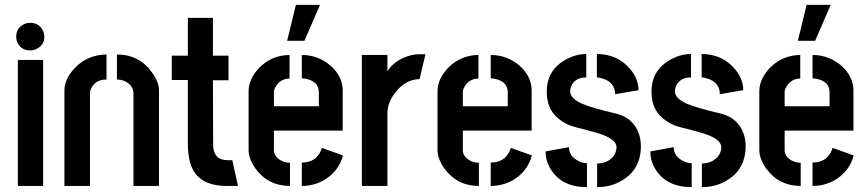

<svg xmlns="http://www.w3.org/2000/svg" viewBox="-20 -768 3583 793"><path d="M46.9 -616.2Q46.9 -652.3 79.1 -668Q91.8 -673.8 104.5 -673.8Q141.6 -673.8 157.2 -641.6Q163.1 -628.9 163.1 -616.2Q163.1 -581.1 129.9 -565.4Q117.2 -559.6 104.5 -559.6Q69.3 -559.6 52.7 -590.8Q46.9 -602.5 46.9 -616.2ZM53.7 0V-520.5H158.2V0Z M246.1 0V-394.5Q246.1 -441.4 289.1 -487.3Q341.8 -542 419.9 -543V-439.5Q375 -439.5 357.4 -404.3Q351.6 -392.6 351.6 -381.8V0ZM462.9 -439.5V-543Q555.7 -543 608.4 -467.8Q636.7 -428.7 636.7 -394.5V0H531.2V-381.8Q531.2 -411.1 502.9 -428.7Q485.4 -439.5 462.9 -439.5Z M689.5 -437.5V-538.1H755.9V-694.3H859.4V-538.1H923.8V-436.5H859.4L860.4 -166Q862.3 -107.4 918.9 -106.4H939.5L962.9 0H917Q793 0 765.6 -94.7Q755.9 -128.9 755.9 -175.8V-437.5Z M1166 -599.6 1202.1 -748H1301.8L1237.3 -599.6ZM1006.8 -147.5V-395.5Q1008.8 -443.4 1050.8 -488.3Q1102.5 -540 1175.8 -541V-443.4Q1137.7 -443.4 1118.2 -409.2Q1111.3 -397.5 1111.3 -387.7V-329.1H1296.9V-386.7Q1296.9 -427.7 1252 -440.4Q1239.3 -444.3 1226.6 -444.3V-541Q1295.9 -541 1349.6 -493.2Q1394.5 -450.2 1395.5 -396.5V-228.5H1111.3V-147.5Q1111.3 -122.1 1139.6 -105.5Q1157.2 -95.7 1177.7 -95.7V0Q1086.9 0 1034.2 -73.2Q1006.8 -113.3 1006.8 -147.5ZM1226.6 0V-96.7Q1283.2 -96.7 1304.7 -144.5Q1307.6 -151.4 1309.6 -157.2L1396.5 -126Q1378.9 -59.6 1317.4 -23.4Q1275.4 0 1226.6 0Z M1474.6 0V-541H1580.1V-473.6Q1607.4 -516.6 1662.1 -535.2Q1687.5 -543.9 1711.9 -543.9H1737.3L1712.9 -441.4Q1655.3 -440.4 1612.3 -385.7Q1580.1 -343.8 1580.1 -298.8V0Z M1787.1 -147.5V-395.5Q1789.1 -443.4 1831.1 -488.3Q1882.8 -540 1956.1 -541V-443.4Q1918 -443.4 1898.4 -409.2Q1891.6 -397.5 1891.6 -387.7V-329.1H2077.1V-386.7Q2077.1 -427.7 2032.2 -440.4Q2019.5 -444.3 2006.8 -444.3V-541Q2076.2 -541 2129.9 -493.2Q2174.8 -450.2 2175.8 -396.5V-228.5H1891.6V-147.5Q1891.6 -122.1 1919.9 -105.5Q1937.5 -95.7 1958 -95.7V0Q1867.2 0 1814.5 -73.2Q1787.1 -113.3 1787.1 -147.5ZM2006.8 0V-96.7Q2063.5 -96.7 2085 -144.5Q2087.9 -151.4 2089.8 -157.2L2176.8 -126Q2159.2 -59.6 2097.7 -23.4Q2055.7 0 2006.8 0Z M2233.4 -142.6 2330.1 -160.2Q2330.1 -122.1 2370.1 -102.5Q2387.7 -93.8 2404.3 -93.8V4.9Q2300.8 4.9 2254.9 -68.4Q2233.4 -103.5 2233.4 -142.6ZM2238.3 -390.6Q2238.3 -480.5 2321.3 -524.4Q2361.3 -544.9 2401.4 -544.9V-448.2Q2354.5 -448.2 2338.9 -411.1Q2335 -400.4 2335 -390.6Q2335 -361.3 2385.7 -338.9Q2428.7 -321.3 2516.6 -300.8Q2584 -287.1 2612.3 -231.4Q2627 -201.2 2627 -165Q2627 -68.4 2548.8 -22.5Q2503.9 4.9 2446.3 4.9V-92.8Q2485.4 -92.8 2510.7 -119.1Q2526.4 -137.7 2526.4 -160.2Q2526.4 -194.3 2450.2 -217.8Q2434.6 -222.7 2401.4 -231.4Q2351.6 -243.2 2331.1 -251Q2258.8 -283.2 2243.2 -345.7Q2238.3 -366.2 2238.3 -390.6ZM2445.3 -448.2V-544.9Q2531.2 -544.9 2584 -481.4Q2617.2 -440.4 2617.2 -395.5L2520.5 -378.9Q2520.5 -428.7 2466.8 -444.3Q2455.1 -448.2 2445.3 -448.2Z M2666 -142.6 2762.7 -160.2Q2762.7 -122.1 2802.7 -102.5Q2820.3 -93.8 2836.9 -93.8V4.9Q2733.4 4.9 2687.5 -68.4Q2666 -103.5 2666 -142.6ZM2670.9 -390.6Q2670.9 -480.5 2753.9 -524.4Q2793.9 -544.9 2834 -544.9V-448.2Q2787.1 -448.2 2771.5 -411.1Q2767.6 -400.4 2767.6 -390.6Q2767.6 -361.3 2818.4 -338.9Q2861.3 -321.3 2949.2 -300.8Q3016.6 -287.1 3044.9 -231.4Q3059.6 -201.2 3059.6 -165Q3059.6 -68.4 2981.4 -22.5Q2936.5 4.9 2878.9 4.9V-92.8Q2918 -92.8 2943.4 -119.1Q2959 -137.7 2959 -160.2Q2959 -194.3 2882.8 -217.8Q2867.2 -222.7 2834 -231.4Q2784.2 -243.2 2763.7 -251Q2691.4 -283.2 2675.8 -345.7Q2670.9 -366.2 2670.9 -390.6ZM2877.9 -448.2V-544.9Q2963.9 -544.9 3016.6 -481.4Q3049.8 -440.4 3049.8 -395.5L2953.1 -378.9Q2953.1 -428.7 2899.4 -444.3Q2887.7 -448.2 2877.9 -448.2Z M3275.4 -599.6 3311.5 -748H3411.1L3346.7 -599.6ZM3116.2 -147.5V-395.5Q3118.2 -443.4 3160.2 -488.3Q3211.9 -540 3285.2 -541V-443.4Q3247.1 -443.4 3227.5 -409.2Q3220.7 -397.5 3220.7 -387.7V-329.1H3406.2V-386.7Q3406.2 -427.7 3361.3 -440.4Q3348.6 -444.3 3335.9 -444.3V-541Q3405.3 -541 3459 -493.2Q3503.9 -450.2 3504.9 -396.5V-228.5H3220.7V-147.5Q3220.7 -122.1 3249 -105.5Q3266.6 -95.7 3287.1 -95.7V0Q3196.3 0 3143.6 -73.2Q3116.2 -113.3 3116.2 -147.5ZM3335.9 0V-96.7Q3392.6 -96.7 3414.1 -144.5Q3417 -151.4 3418.9 -157.2L3505.9 -126Q3488.3 -59.6 3426.8 -23.4Q3384.8 0 3335.9 0Z"/></svg>

Font: Post No Bills Jaffna
Style: Bold
Weight: 700
Designer: Kosala Senevirathne, Siva Puranthara, Lasantha Premarathna, Tharique Azeez
Foundry: Mooniak
Version: Version 1.220 ; ttfautohint (v1.6)